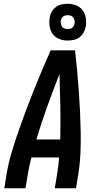

<svg xmlns="http://www.w3.org/2000/svg" viewBox="-20 -1003 540 1023"><path d="M3 0 15 -74Q24 -130 40.5 -186Q57 -242 76 -297Q95 -352 115.5 -407Q136 -462 158 -517Q180 -572 203 -626.5Q226 -681 250 -735H380Q386 -681 391 -626.5Q396 -572 400 -517Q404 -462 406.5 -407Q409 -352 410 -297Q411 -242 408.5 -186Q406 -130 397 -74L385 0H272L284 -74Q288 -96 290.5 -118.5Q293 -141 295 -164H147Q141 -141 136.5 -118.5Q132 -96 128 -74L116 0ZM174 -260H301Q303 -348 301.5 -435Q300 -522 297 -609Q263 -522 231.5 -435Q200 -348 174 -260ZM340 -787Q317 -787 295.5 -795.5Q274 -804 261 -821.5Q248 -839 244.5 -862Q241 -885 245 -909Q247 -925 255.5 -940Q264 -955 278 -965.5Q292 -976 308.5 -979.5Q325 -983 341 -983Q364 -983 385.5 -974.5Q407 -966 420 -948.5Q433 -931 437 -908Q441 -885 437 -861Q434 -845 425.5 -830Q417 -815 403.5 -804.5Q390 -794 373 -790.5Q356 -787 340 -787ZM341 -848Q347 -848 353 -849.5Q359 -851 364 -854.5Q369 -858 372.5 -864Q376 -870 377 -876Q379 -885 377 -893.5Q375 -902 370.5 -909Q366 -916 358 -919Q350 -922 341 -922Q335 -922 328.5 -920.5Q322 -919 317 -915.5Q312 -912 308.5 -906Q305 -900 304 -894Q303 -885 304.5 -876.5Q306 -868 310.5 -861Q315 -854 323.5 -851Q332 -848 341 -848Z"/></svg>

Font: Iosevka Curly
Style: Bold Italic
Weight: 700
Italic angle: -9°
Monospace: yes
Designer: Belleve Invis
Foundry: Belleve Invis
Version: Version 22.1.2; ttfautohint (v1.8.4)